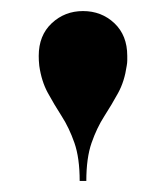

<svg xmlns="http://www.w3.org/2000/svg" viewBox="-20 -780 300 347"><path d="M124 -453Q124 -494.5 114.5 -521.8Q105 -549 91.5 -570Q78 -591 66.5 -612Q55 -633 51 -661Q50.5 -666.5 50.2 -670.5Q50 -674.5 50 -679Q50 -716 73.5 -738Q97 -760 130 -760Q163.5 -760 186.8 -738Q210 -716 210 -679Q210 -674.5 210 -670.5Q210 -666.5 209 -661Q205 -633 193.5 -612Q182 -591 168.5 -570Q155 -549 145.5 -521.8Q136 -494.5 136 -453Z"/></svg>

Font: Bodoni Moda 18pt
Style: Bold
Weight: 700
Designer: Owen Earl
Foundry: indestructible type
Version: Version 2.004